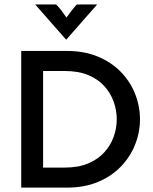

<svg xmlns="http://www.w3.org/2000/svg" viewBox="-20 -858 700 878"><path d="M77.1 0V-625H286.1Q366 -625 428.1 -599Q490.3 -572.9 533 -528.8Q575.7 -484.7 597.9 -428.5Q620.1 -372.2 620.1 -312.5Q620.1 -252.8 597.9 -196.9Q575.7 -141 533 -96.5Q490.3 -52.1 428.1 -26Q366 0 286.1 0ZM177.1 -91.7H276.4Q338.9 -91.7 383.7 -110.8Q428.5 -129.9 457.3 -161.8Q486.1 -193.8 500 -233Q513.9 -272.2 513.9 -312.5Q513.9 -352.8 500 -392.4Q486.1 -431.9 457.3 -463.9Q428.5 -495.8 383.7 -514.6Q338.9 -533.3 276.4 -533.3H177.1ZM281.9 -677.1 141 -837.5H236.8Q250 -824.3 260.8 -810.1Q271.5 -795.8 284 -777.8Q297.2 -795.8 308 -810.1Q318.8 -824.3 331.2 -837.5H424.3L283.3 -677.1Z"/></svg>

Font: Afacad Flux Medium
Style: Regular
Weight: 500
Designer: Kristian Moeller
Foundry: Dicotype
Version: Version 1.100